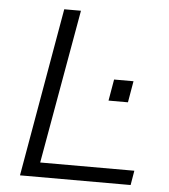

<svg xmlns="http://www.w3.org/2000/svg" viewBox="-50 -732 684 778"><g transform="rotate(5 291.5 -343.0)"><path d="M60 0 180 -686H248L137 -59H520L510 0ZM391 -333 406 -420H485L470 -333Z"/></g></svg>

Font: Archivo SemiExpanded ExtraLight
Style: Italic
Weight: 250
Width: 6
Italic angle: -10°
Designer: Hector Gatti
Foundry: Omnibus-Type
Version: Version 2.001